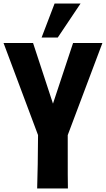

<svg xmlns="http://www.w3.org/2000/svg" viewBox="-29 -1060 596 1080"><path d="M269 -477 157 -818H-9L185 -300C184 -177 183 -86 180 0H353C352 -48 352 -74 352 -255V-300L547 -818H382ZM205 -849H296L424 -1040H278Z"/></svg>

Font: Ranchers
Style: Regular
Weight: 400
Designer: Pablo Impallari, Brenda Gallo
Foundry: Pablo Impallari, Brenda Gallo
Version: Version 1.000